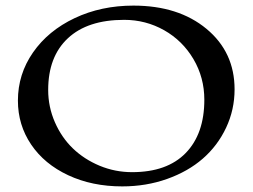

<svg xmlns="http://www.w3.org/2000/svg" viewBox="-20 -645 901 685"><path d="M416 20Q308.6 20 223.4 -19.8Q138.2 -59.6 91.1 -129.4Q43.9 -199.2 43.9 -286.1Q43.9 -380.4 97.9 -458Q151.9 -535.6 246.3 -580.3Q340.8 -625 456.1 -625Q616.7 -625 716.8 -542Q816.9 -459 816.9 -326.2Q816.9 -253.4 786.6 -189.2Q756.3 -125 703.6 -79.1Q650.9 -33.2 576.2 -6.6Q501.5 20 416 20ZM151.9 -324.2Q151.9 -263.7 175.8 -209Q199.7 -154.3 240 -115.5Q280.3 -76.7 335.4 -53.7Q390.6 -30.8 451.2 -30.8Q576.2 -30.8 642.6 -99.1Q709 -167.5 709 -289.1Q709 -368.2 670.2 -434.1Q631.3 -500 565.7 -537.1Q500 -574.2 422.9 -574.2Q292.5 -574.2 222.2 -508.5Q151.9 -442.9 151.9 -324.2Z"/></svg>

Font: Halibut Exp
Style: Regular
Weight: 400
Width: 7
Designer: Matteo Maggi
Foundry: Collletttivo
Version: Version 3.080 | FøM Fix